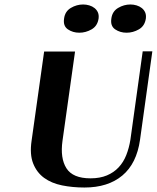

<svg xmlns="http://www.w3.org/2000/svg" viewBox="-20 -827 700 857"><path d="M660 -598 605 -203Q590 -97 526 -43.5Q462 10 357 10Q304 10 257 0.5Q210 -9 177 -33Q144 -57 128 -97.5Q112 -138 121 -199L177 -597H315L259 -199Q248 -121 276.5 -76Q305 -31 384 -31Q426 -31 457 -44Q488 -57 509.5 -80Q531 -103 543.5 -134.5Q556 -166 562 -203L617 -598ZM266 -744Q270 -776 296 -791.5Q322 -807 351 -807Q365 -807 378.5 -803Q392 -799 402 -791Q412 -783 417 -771.5Q422 -760 420 -744Q415 -711 389 -696Q363 -681 334 -681Q305 -681 283 -696Q261 -711 266 -744ZM477 -744Q481 -776 507 -791.5Q533 -807 562 -807Q576 -807 589.5 -803Q603 -799 613 -791Q623 -783 628 -771.5Q633 -760 631 -744Q626 -711 600 -696Q574 -681 545 -681Q516 -681 494 -696Q472 -711 477 -744Z"/></svg>

Font: Gamine
Style: Bold Italic
Weight: 700
Designer: Tapiwanashe Sebastian Garikayi
Version: Version 1.000